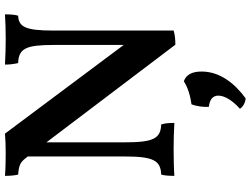

<svg xmlns="http://www.w3.org/2000/svg" viewBox="-138 -581 1009 773"><g transform="rotate(-90 366.5 -194.5)"><path d="M597 -676C568 -676 522 -677 493 -679C493 -664 494 -649 499 -626C558 -624 572 -594 572 -484V-201L215 -679C194 -677 162 -676 135 -676C108 -676 66 -677 45 -679C45 -663 46 -643 50 -626C86 -623 99 -618 116 -596L123 -587V-196C123 -82 107 -52 50 -50C46 -35 45 -18 45 3C69 1 122 0 153 0C183 0 228 1 258 3C258 -18 257 -35 252 -50C195 -52 180 -82 180 -196V-512L573 7C594 7 614 5 630 0V-484C630 -595 644 -624 690 -626C695 -644 695 -662 695 -679C669 -677 627 -676 597 -676ZM426 41C401 57 369 67 333 72C325 92 321 124 323 142C353 145 368 158 368 180C368 204 350 236 315 267C324 280 338 288 357 290C416 247 465 187 465 113C465 75 453 51 426 41Z"/></g></svg>

Font: Vollkorn Semibold
Style: Regular
Weight: 600
Designer: Friedrich Althausen
Foundry: Friedrich Althausen
Version: Version 4.015;PS 004.015;hotconv 1.0.88;makeotf.lib2.5.64775